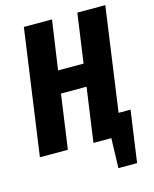

<svg xmlns="http://www.w3.org/2000/svg" viewBox="-126 -776 818 1023"><g transform="rotate(-15 283.0 -264.5)"><path d="M555.2 -692.9 475.1 -120.1H541L501 164.1H397.9L402.8 0H304.2L346.2 -298.8H205.1L163.1 0H8.8L106 -692.9H261.2L222.2 -421.9H362.8L400.9 -692.9Z"/></g></svg>

Font: Fira Sans Compressed
Style: Bold Italic
Weight: 700
Width: 3
Italic angle: -8°
Designer: Carrois Corporate & Edenspiekermann AG
Foundry: Carrois Corporate GbR & Edenspiekermann AG
Version: Version 4.203;PS 004.203;hotconv 1.0.88;makeotf.lib2.5.64775